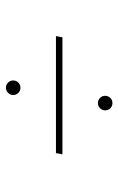

<svg xmlns="http://www.w3.org/2000/svg" viewBox="110 -622 415 676"><g transform="rotate(-90 318.0 -284.5)"><path d="M528.4 -295.5 524.1 -272.7H112.2L116.5 -295.5ZM292.6 -96.6Q282 -96.6 274.5 -104Q267 -111.5 267 -122.2Q267 -132.8 274.5 -140.3Q282 -147.7 292.6 -147.7Q303.3 -147.7 310.7 -140.3Q318.2 -132.8 318.2 -122.2Q318.2 -111.5 310.7 -104Q303.3 -96.6 292.6 -96.6ZM346.6 -420.5Q335.9 -420.5 328.5 -427.9Q321 -435.4 321 -446Q321 -456.7 328.5 -464.1Q335.9 -471.6 346.6 -471.6Q357.2 -471.6 364.7 -464.1Q372.2 -456.7 372.2 -446Q372.2 -435.4 364.7 -427.9Q357.2 -420.5 346.6 -420.5Z"/></g></svg>

Font: Inter UI Thin
Style: Italic
Weight: 100
Italic angle: -9.39999°
Designer: Rasmus Andersson
Foundry: rsms
Version: 3.2;8d6f07862